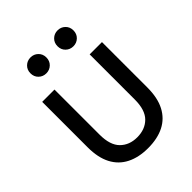

<svg xmlns="http://www.w3.org/2000/svg" viewBox="-206 -817 938 938"><g transform="rotate(-45 263.5 -348.0)"><path d="M263 12Q199 12 152.5 -11.5Q106 -35 81.5 -82Q57 -129 57 -200V-514H142V-202Q142 -130 175.5 -96.5Q209 -63 263 -63Q318 -63 351.5 -96.5Q385 -130 385 -202V-514H470V-200Q470 -129 445.5 -82Q421 -35 375 -11.5Q329 12 263 12ZM170 -598Q147 -598 131 -613.5Q115 -629 115 -653Q115 -677 131 -692.5Q147 -708 170 -708Q193 -708 209 -692.5Q225 -677 225 -653Q225 -629 209 -613.5Q193 -598 170 -598ZM357 -598Q334 -598 318 -613.5Q302 -629 302 -653Q302 -677 318 -692.5Q334 -708 357 -708Q380 -708 396 -692.5Q412 -677 412 -653Q412 -629 396 -613.5Q380 -598 357 -598Z"/></g></svg>

Font: TikTok Sans 24pt
Style: Regular
Weight: 400
Version: Version 4.000